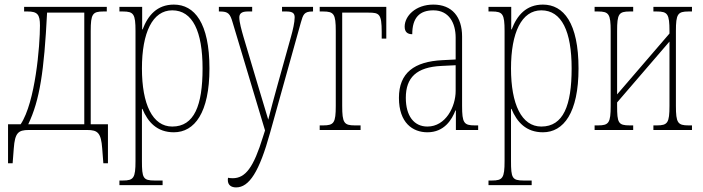

<svg xmlns="http://www.w3.org/2000/svg" viewBox="-20 -566 3063 836"><path d="M15 145H35L40 80C45 13 59 0 105 0H360C406 0 420 13 425 80L430 145H450V-25H375V-431C375 -505 383 -516 430 -516H445V-536H85V-516H100C143 -516 154 -503 154 -455C154 -367 134 -121 70 -25H15ZM103 -25C153 -130 172 -254 185 -511H347V-25Z M500 240H688V220H653C603 220 598 209 598 135V-92H600C624 -34 664 10 737 10C827 10 892 -75 892 -268C892 -466 827 -546 737 -546C664 -546 624 -499 601 -438H599V-536H500V-516H515C562 -516 570 -505 570 -431V135C570 209 562 220 515 220H500ZM730 -15C644 -15 598 -112 598 -268C598 -424 644 -521 730 -521C819 -521 862 -429 862 -268C862 -107 826 -15 730 -15Z M1008 250C1065 250 1109 182 1156 12L1290 -468C1300 -503 1304 -516 1341 -516H1343V-536H1208V-516H1228C1258 -516 1263 -505 1263 -490C1263 -469 1255 -434 1247 -406L1189 -198C1173 -140 1159 -89 1148 -45C1135 -89 1119 -140 1102 -198L1040 -406C1032 -434 1022 -469 1022 -490C1022 -505 1030 -516 1058 -516H1078V-536H933V-516H938C974 -516 982 -506 993 -468L1134 2L1125 30C1084 163 1049 210 993 210C984 210 977 209 973 208C972 212 972 215 972 218C972 240 987 250 1008 250Z M1372 0H1550V-20H1525C1478 -20 1470 -31 1470 -105V-511H1585C1631 -511 1642 -506 1642 -427V-398H1662V-536H1372V-516H1387C1434 -516 1442 -505 1442 -431V-105C1442 -31 1434 -20 1387 -20H1372Z M1841 10C1915 10 1948 -46 1963 -85H1965V0H2062V-20H2047C2000 -20 1992 -31 1992 -105V-407C1992 -493 1948 -546 1867 -546C1789 -546 1742 -496 1742 -450C1742 -426 1755 -417 1775 -417C1775 -489 1807 -521 1867 -521C1935 -521 1964 -466 1964 -402V-307L1906 -304C1784 -298 1717 -249 1717 -140C1717 -31 1777 10 1841 10ZM1841 -15C1782 -15 1747 -62 1747 -140C1747 -228 1793 -274 1903 -279L1964 -282V-170C1964 -102 1921 -15 1841 -15Z M2107 240H2295V220H2260C2210 220 2205 209 2205 135V-92H2207C2231 -34 2271 10 2344 10C2434 10 2499 -75 2499 -268C2499 -466 2434 -546 2344 -546C2271 -546 2231 -499 2208 -438H2206V-536H2107V-516H2122C2169 -516 2177 -505 2177 -431V135C2177 209 2169 220 2122 220H2107ZM2337 -15C2251 -15 2205 -112 2205 -268C2205 -424 2251 -521 2337 -521C2426 -521 2469 -429 2469 -268C2469 -107 2433 -15 2337 -15Z M2569 0H2737V-20H2722C2672 -20 2667 -31 2667 -105V-120L2895 -385V-105C2895 -31 2887 -20 2840 -20H2825V0H2993V-20H2978C2931 -20 2923 -31 2923 -105V-431C2923 -505 2931 -516 2978 -516H2993V-536H2825V-516H2840C2887 -516 2895 -505 2895 -431V-420L2667 -155V-431C2667 -505 2674 -516 2722 -516H2737V-536H2569V-516H2584C2631 -516 2639 -505 2639 -431V-105C2639 -31 2631 -20 2584 -20H2569Z"/></svg>

Font: Noto Serif ExtraCondensed Thin
Style: Regular
Weight: 100
Width: 2
Designer: Monotype Design Team
Foundry: Monotype Imaging Inc.
Version: Version 2.013